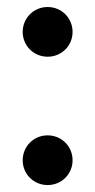

<svg xmlns="http://www.w3.org/2000/svg" viewBox="-20 -517 271 545"><path d="M115.2 8.3C154.8 8.3 186 -22.9 186 -62C186 -101.6 154.8 -132.8 115.2 -132.8C75.7 -132.8 44.4 -101.6 44.4 -62C44.4 -22.9 75.7 8.3 115.2 8.3ZM115.2 -356C154.8 -356 186 -387.2 186 -426.3C186 -465.8 154.8 -497.1 115.2 -497.1C75.7 -497.1 44.4 -465.8 44.4 -426.3C44.4 -387.2 75.7 -356 115.2 -356Z"/></svg>

Font: Raveo Display Display Medium
Style: Regular
Weight: 500
Designer: Jakub Foglar, Rasmus Andersson (Inter)
Foundry: Jakubfoglar.com
Version: Version 1.100;Glyphs 3.2.3 (3260)